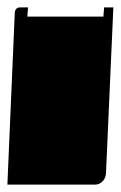

<svg xmlns="http://www.w3.org/2000/svg" viewBox="-20 -510 327 520"><path d="M0 -10 20 -475Q21 -490 35 -490H56L54 -465H260L262 -490H287L267 -40Q266 -27 257.5 -18.5Q249 -10 237 -10Z"/></svg>

Font: PrimecolorB
Style: Medium
Weight: 500
Designer: gluk
Foundry: gluk
Version: Version 0.672